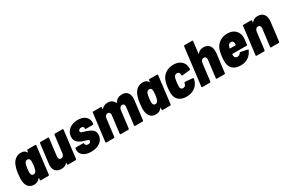

<svg xmlns="http://www.w3.org/2000/svg" viewBox="104 -1832 4400 2972"><g transform="rotate(-30 2304.5 -346.0)"><path d="M356 -517H494Q499 -517 502 -513.5Q505 -510 504 -505L444 -12Q443 -7 439.5 -3.5Q436 0 431 0H293Q288 0 285 -3.5Q282 -7 283 -12L287 -45Q287 -52 281 -46Q240 8 173 8Q106 8 70 -35.5Q34 -79 33 -156Q32 -160 32 -172Q32 -198 39 -259Q48 -337 61 -367L63 -373Q82 -444 128 -484.5Q174 -525 241 -525Q307 -525 334 -474Q335 -471 337 -472Q339 -473 340 -476L343 -505Q344 -510 347.5 -513.5Q351 -517 356 -517ZM313 -258Q317 -287 317 -315Q317 -331 316 -339Q314 -359 303 -371Q292 -383 273 -383Q255 -383 240.5 -371Q226 -359 220 -339Q209 -308 203 -258Q199 -214 199 -199Q199 -185 200 -179Q202 -158 213 -146Q224 -134 242 -134Q262 -134 276 -146.5Q290 -159 296 -179Q307 -210 313 -258Z M843 -517H980Q991 -517 991 -505L930 -12Q929 -7 925.5 -3.5Q922 0 917 0H779Q774 0 771 -3.5Q768 -7 769 -12L772 -36Q773 -39 771 -39.5Q769 -40 767 -37Q728 8 658 8Q599 8 562.5 -26.5Q526 -61 526 -128Q526 -137 528 -159L571 -505Q571 -510 575 -513.5Q579 -517 584 -517H721Q732 -517 732 -505L694 -196Q693 -191 693 -182Q693 -160 704 -147.5Q715 -135 735 -135Q755 -135 770 -148Q785 -161 790 -183L830 -505Q830 -510 834 -513.5Q838 -517 843 -517Z M1003 -131Q1003 -143 1004 -149L1005 -157Q1006 -162 1009.5 -165.5Q1013 -169 1018 -169H1149Q1154 -169 1157 -165.5Q1160 -162 1159 -157V-156Q1157 -138 1171.5 -126.5Q1186 -115 1209 -115Q1231 -115 1244 -125Q1257 -135 1257 -151Q1257 -165 1241.5 -173Q1226 -181 1194 -189Q1186 -191 1167.5 -196.5Q1149 -202 1134 -209Q1091 -227 1063 -256.5Q1035 -286 1035 -337Q1035 -394 1063 -436.5Q1091 -479 1141 -502Q1191 -525 1254 -525Q1338 -525 1386.5 -484.5Q1435 -444 1435 -375Q1435 -360 1434 -352Q1433 -347 1429.5 -344Q1426 -341 1421 -341H1295Q1284 -341 1284 -353L1285 -357Q1287 -374 1275 -385Q1263 -396 1241 -396Q1219 -396 1204.5 -384.5Q1190 -373 1190 -358Q1190 -340 1207.5 -331Q1225 -322 1262 -313L1300 -301Q1355 -282 1388 -252.5Q1421 -223 1421 -171Q1421 -158 1420 -151Q1410 -76 1349 -34Q1288 8 1194 8Q1105 8 1054 -30Q1003 -68 1003 -131Z M2171 -385Q2171 -366 2168 -345L2127 -12Q2126 -7 2122.5 -3.5Q2119 0 2114 0H1977Q1972 0 1969 -3.5Q1966 -7 1967 -12L2005 -321Q2006 -326 2006 -334Q2006 -357 1995.5 -370Q1985 -383 1966 -383Q1944 -383 1929 -366Q1914 -349 1910 -321L1872 -12Q1871 -7 1867.5 -3.5Q1864 0 1859 0H1721Q1716 0 1713 -3.5Q1710 -7 1711 -12L1749 -321Q1750 -326 1750 -334Q1750 -356 1739 -369.5Q1728 -383 1709 -383Q1687 -383 1671.5 -366.5Q1656 -350 1652 -321L1614 -12Q1613 -7 1609.5 -3.5Q1606 0 1601 0H1464Q1459 0 1456 -3.5Q1453 -7 1454 -12L1515 -505Q1515 -510 1519 -513.5Q1523 -517 1528 -517H1664Q1675 -517 1675 -505L1671 -477Q1671 -474 1672.5 -473Q1674 -472 1677 -475Q1720 -525 1788 -525Q1875 -525 1905 -452Q1907 -447 1913 -455Q1960 -525 2043 -525Q2106 -525 2138.5 -488.5Q2171 -452 2171 -385Z M2533 -517H2671Q2676 -517 2679 -513.5Q2682 -510 2681 -505L2621 -12Q2620 -7 2616.5 -3.5Q2613 0 2608 0H2470Q2465 0 2462 -3.5Q2459 -7 2460 -12L2464 -45Q2464 -52 2458 -46Q2417 8 2350 8Q2283 8 2247 -35.5Q2211 -79 2210 -156Q2209 -160 2209 -172Q2209 -198 2216 -259Q2225 -337 2238 -367L2240 -373Q2259 -444 2305 -484.5Q2351 -525 2418 -525Q2484 -525 2511 -474Q2512 -471 2514 -472Q2516 -473 2517 -476L2520 -505Q2521 -510 2524.5 -513.5Q2528 -517 2533 -517ZM2490 -258Q2494 -287 2494 -315Q2494 -331 2493 -339Q2491 -359 2480 -371Q2469 -383 2450 -383Q2432 -383 2417.5 -371Q2403 -359 2397 -339Q2386 -308 2380 -258Q2376 -214 2376 -199Q2376 -185 2377 -179Q2379 -158 2390 -146Q2401 -134 2419 -134Q2439 -134 2453 -146.5Q2467 -159 2473 -179Q2484 -210 2490 -258Z M2708 -156Q2707 -164 2707 -182Q2707 -220 2712 -260Q2718 -315 2733 -364Q2756 -438 2817 -481.5Q2878 -525 2963 -525Q3046 -525 3097 -483Q3148 -441 3153 -370Q3154 -365 3154 -354Q3154 -344 3153 -338Q3153 -327 3141 -325L3002 -311H3000Q2992 -311 2992 -319V-325L2991 -341Q2989 -360 2977 -371.5Q2965 -383 2945 -383Q2904 -383 2888 -336Q2879 -305 2874 -260Q2869 -220 2869 -198Q2869 -185 2870 -179Q2872 -158 2883 -146Q2894 -134 2914 -134Q2937 -134 2951 -146.5Q2965 -159 2970 -179Q2972 -184 2974 -194Q2975 -200 2979 -203Q2983 -206 2988 -205L3123 -193Q3136 -191 3133 -180L3128 -157Q3107 -79 3045.5 -35.5Q2984 8 2898 8Q2812 8 2761.5 -35.5Q2711 -79 2708 -156Z M3633 -381Q3633 -358 3631 -345L3590 -12Q3589 -7 3585.5 -3.5Q3582 0 3577 0H3439Q3434 0 3431 -3.5Q3428 -7 3429 -12L3467 -321Q3468 -325 3468 -334Q3468 -357 3456.5 -370Q3445 -383 3425 -383Q3403 -383 3387.5 -366.5Q3372 -350 3368 -321L3330 -12Q3329 -7 3325.5 -3.5Q3322 0 3317 0H3179Q3174 0 3171 -3.5Q3168 -7 3169 -12L3252 -688Q3253 -693 3256.5 -696.5Q3260 -700 3265 -700H3403Q3408 -700 3411 -696.5Q3414 -693 3413 -688L3387 -477Q3387 -474 3389 -473.5Q3391 -473 3394 -477Q3434 -525 3499 -525Q3563 -525 3598 -487.5Q3633 -450 3633 -381Z M4107 -224Q4106 -212 4094 -212H3840Q3835 -212 3835 -207V-198Q3835 -185 3836 -179Q3838 -158 3850.5 -146Q3863 -134 3885 -134Q3925 -134 3945 -168Q3950 -178 3960 -176L4081 -151Q4094 -149 4088 -137Q4056 -66 4000.5 -29Q3945 8 3871 8Q3771 8 3722 -40Q3673 -88 3673 -180Q3673 -216 3679 -259Q3681 -281 3685.5 -307Q3690 -333 3696 -352Q3716 -431 3778 -478Q3840 -525 3926 -525Q4019 -525 4071 -471Q4123 -417 4119 -329Q4114 -268 4107 -224ZM3853 -336 3847 -308Q3846 -303 3851 -303H3950Q3955 -303 3955 -308V-336Q3954 -357 3942.5 -370Q3931 -383 3910 -383Q3890 -383 3875 -370.5Q3860 -358 3853 -336Z M4603 -381Q4603 -358 4601 -345L4560 -12Q4559 -7 4555.5 -3.5Q4552 0 4547 0H4409Q4404 0 4401 -3.5Q4398 -7 4399 -12L4437 -321Q4438 -325 4438 -334Q4438 -357 4426.5 -370Q4415 -383 4395 -383Q4373 -383 4357.5 -366.5Q4342 -350 4338 -321L4300 -12Q4299 -7 4295.5 -3.5Q4292 0 4287 0H4149Q4144 0 4141 -3.5Q4138 -7 4139 -12L4200 -505Q4200 -510 4204 -513.5Q4208 -517 4213 -517H4350Q4361 -517 4361 -505L4357 -477Q4357 -474 4359 -473.5Q4361 -473 4364 -477Q4404 -525 4469 -525Q4533 -525 4568 -487.5Q4603 -450 4603 -381Z"/></g></svg>

Font: Barlow Semi Condensed ExtraBold
Style: Italic
Weight: 800
Width: 4
Italic angle: -7°
Designer: Jeremy Tribby
Foundry: Tribby Type
Version: Version 1.408